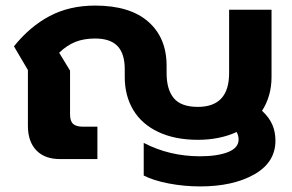

<svg xmlns="http://www.w3.org/2000/svg" viewBox="-20 -570 1047 688"><path d="M495 59V-58Q587 -10 697 -10Q759 -10 797 -25Q835 -40 835 -70Q835 -84 828 -97Q767 -69 689 -69Q607 -69 547.5 -97Q488 -125 457.5 -176Q427 -227 427 -294V-322Q427 -378 401 -405Q375 -432 321 -432Q281 -432 250.5 -420Q220 -408 192 -381L231 -317V-160Q231 -136 242 -126Q253 -116 278 -116H329V0H195Q140 0 110 -31.5Q80 -63 80 -119V-319L30 -404Q87 -475 158 -512.5Q229 -550 321 -550Q445 -550 511 -492.5Q577 -435 577 -334V-308Q577 -249 603 -218Q629 -187 689 -187Q801 -187 801 -308V-535H953V-294Q953 -226 919 -173Q944 -150 955.5 -124Q967 -98 967 -66Q967 12 891 55Q815 98 697 98Q640 98 585 87.5Q530 77 495 59Z"/></svg>

Font: Prompt SemiBold
Style: Regular
Weight: 600
Designer: Katatrad Team
Foundry: CadsonDemak
Version: Version 1.000